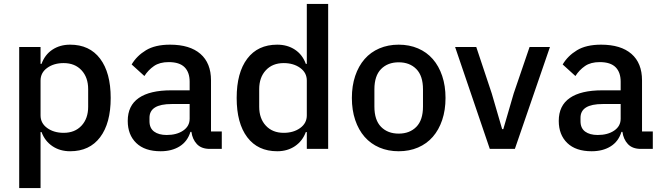

<svg xmlns="http://www.w3.org/2000/svg" viewBox="-20 -760 3381 980"><path d="M78 -520H187V-434H192Q209 -481 247.5 -506.5Q286 -532 338 -532Q437 -532 491 -460.5Q545 -389 545 -260Q545 -131 491 -59.5Q437 12 338 12Q286 12 247.5 -14Q209 -40 192 -86H187V200H78ZM305 -82Q362 -82 396 -118.5Q430 -155 430 -215V-305Q430 -365 396 -401.5Q362 -438 305 -438Q255 -438 221 -413.5Q187 -389 187 -349V-171Q187 -131 221 -106.5Q255 -82 305 -82Z M1051 0Q1008 0 985 -24.5Q962 -49 957 -87H952Q937 -38 897 -13Q857 12 800 12Q719 12 675.5 -30Q632 -72 632 -143Q632 -221 688.5 -260Q745 -299 854 -299H948V-343Q948 -391 922 -417Q896 -443 841 -443Q795 -443 766 -423Q737 -403 717 -372L652 -431Q678 -475 725 -503.5Q772 -532 848 -532Q949 -532 1003 -485Q1057 -438 1057 -350V-89H1112V0ZM831 -71Q882 -71 915 -93.5Q948 -116 948 -154V-229H856Q743 -229 743 -159V-141Q743 -106 766.5 -88.5Q790 -71 831 -71Z M1546 -86H1541Q1524 -40 1485.5 -14Q1447 12 1395 12Q1296 12 1242 -59.5Q1188 -131 1188 -260Q1188 -389 1242 -460.5Q1296 -532 1395 -532Q1447 -532 1485.5 -506.5Q1524 -481 1541 -434H1546V-740H1655V0H1546ZM1428 -82Q1478 -82 1512 -106.5Q1546 -131 1546 -171V-349Q1546 -389 1512 -413.5Q1478 -438 1428 -438Q1371 -438 1337 -401.5Q1303 -365 1303 -305V-215Q1303 -155 1337 -118.5Q1371 -82 1428 -82Z M2015 12Q1961 12 1916.5 -7Q1872 -26 1841 -61.5Q1810 -97 1793 -147.5Q1776 -198 1776 -260Q1776 -322 1793 -372.5Q1810 -423 1841 -458.5Q1872 -494 1916.5 -513Q1961 -532 2015 -532Q2069 -532 2113.5 -513Q2158 -494 2189 -458.5Q2220 -423 2237 -372.5Q2254 -322 2254 -260Q2254 -198 2237 -147.5Q2220 -97 2189 -61.5Q2158 -26 2113.5 -7Q2069 12 2015 12ZM2015 -78Q2071 -78 2105 -112.5Q2139 -147 2139 -216V-304Q2139 -373 2105 -407.5Q2071 -442 2015 -442Q1959 -442 1925 -407.5Q1891 -373 1891 -304V-216Q1891 -147 1925 -112.5Q1959 -78 2015 -78Z M2480 0 2303 -520H2411L2490 -283L2543 -101H2549L2602 -283L2683 -520H2787L2608 0Z M3251 0Q3208 0 3185 -24.5Q3162 -49 3157 -87H3152Q3137 -38 3097 -13Q3057 12 3000 12Q2919 12 2875.5 -30Q2832 -72 2832 -143Q2832 -221 2888.5 -260Q2945 -299 3054 -299H3148V-343Q3148 -391 3122 -417Q3096 -443 3041 -443Q2995 -443 2966 -423Q2937 -403 2917 -372L2852 -431Q2878 -475 2925 -503.5Q2972 -532 3048 -532Q3149 -532 3203 -485Q3257 -438 3257 -350V-89H3312V0ZM3031 -71Q3082 -71 3115 -93.5Q3148 -116 3148 -154V-229H3056Q2943 -229 2943 -159V-141Q2943 -106 2966.5 -88.5Q2990 -71 3031 -71Z"/></svg>

Font: IBM Plex Sans Devanagari Medium
Style: Regular
Weight: 500
Designer: Mike Abbink, Paul van der Laan, Pieter van Rosmalen, Erin McLaughlin
Foundry: Bold Monday
Version: Version 1.1